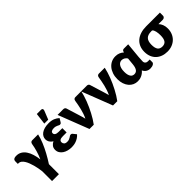

<svg xmlns="http://www.w3.org/2000/svg" viewBox="130 -1828 3059 3059"><g transform="rotate(-45 1659.5 -298.5)"><path d="M574.5 -518.5Q567.5 -485 555.2 -447.5Q543 -410 527 -370.5Q511 -331 491.5 -290.8Q472 -250.5 450.5 -211Q429 -171.5 406.2 -133.5Q383.5 -95.5 361 -61V164.5H206V-56Q202 -91 194.5 -131.2Q187 -171.5 176.2 -211.2Q165.5 -251 151.2 -287.8Q137 -324.5 119 -352.5Q101 -380.5 79.5 -397.2Q58 -414 33 -414H14V-469Q14 -480.5 17.2 -490.5Q20.5 -500.5 28.8 -508Q37 -515.5 51.2 -519.8Q65.5 -524 88 -524Q139.5 -524 178.8 -500.5Q218 -477 246.2 -435.2Q274.5 -393.5 292.2 -336.2Q310 -279 318.5 -211Q333.5 -243.5 346 -278Q358.5 -312.5 368.5 -346.8Q378.5 -381 385.8 -413.5Q393 -446 397.5 -474Q401.5 -499 414 -508.8Q426.5 -518.5 441.5 -518.5Z M1015 -81Q991 -53.5 963.8 -36.5Q936.5 -19.5 909.5 -10Q882.5 -0.5 857 3Q831.5 6.5 811 6.5Q768.5 6.5 729 -3.8Q689.5 -14 659 -34.2Q628.5 -54.5 610 -84.2Q591.5 -114 591.5 -153Q591.5 -194.5 613.5 -223Q635.5 -251.5 670.5 -268.5Q651.5 -278.5 638.2 -291.5Q625 -304.5 616.5 -319Q608 -333.5 604 -349.2Q600 -365 600 -380Q600 -410 614 -436.8Q628 -463.5 655.8 -483.5Q683.5 -503.5 724.8 -515Q766 -526.5 820 -526.5Q881.5 -526.5 925.5 -508Q969.5 -489.5 1000.5 -460L965.5 -402Q957 -389 949.5 -385Q942 -381 931.5 -381Q922 -381 912.8 -386Q903.5 -391 891.5 -396.8Q879.5 -402.5 863 -407.5Q846.5 -412.5 822.5 -412.5Q788 -412.5 769.5 -400.5Q751 -388.5 751 -366Q751 -342.5 772 -329Q793 -315.5 834.5 -315.5H918V-219H834.5Q787.5 -219 768.2 -205.2Q749 -191.5 749 -166Q749 -140.5 766.5 -123.2Q784 -106 820 -106Q846.5 -106 863.8 -112.8Q881 -119.5 893.8 -127.8Q906.5 -136 917.2 -143Q928 -150 942 -150Q960.5 -150 970 -136.5ZM766 -570 790 -762.5H885Q906 -762.5 913 -750.2Q920 -738 913 -717L854.5 -570Z M1546.5 -518.5Q1538 -478 1524.5 -433.5Q1511 -389 1493.5 -343Q1476 -297 1454.8 -250.8Q1433.5 -204.5 1410.2 -160.2Q1387 -116 1361.8 -75.2Q1336.5 -34.5 1310.5 0H1214.5L1013.5 -518.5H1142.5Q1159 -518.5 1170.2 -510.8Q1181.5 -503 1185.5 -491.5L1257.5 -259Q1266 -234 1272.2 -210.2Q1278.5 -186.5 1284 -162.5Q1302.5 -198 1316.2 -238.5Q1330 -279 1340 -320.5Q1350 -362 1357.5 -402.2Q1365 -442.5 1370.5 -477Q1374 -500 1386.2 -509.2Q1398.5 -518.5 1413.5 -518.5Z M2076.5 -518.5Q2068 -478 2054.5 -433.5Q2041 -389 2023.5 -343Q2006 -297 1984.8 -250.8Q1963.5 -204.5 1940.2 -160.2Q1917 -116 1891.8 -75.2Q1866.5 -34.5 1840.5 0H1744.5L1543.5 -518.5H1672.5Q1689 -518.5 1700.2 -510.8Q1711.5 -503 1715.5 -491.5L1787.5 -259Q1796 -234 1802.2 -210.2Q1808.5 -186.5 1814 -162.5Q1832.5 -198 1846.2 -238.5Q1860 -279 1870 -320.5Q1880 -362 1887.5 -402.2Q1895 -442.5 1900.5 -477Q1904 -500 1916.2 -509.2Q1928.5 -518.5 1943.5 -518.5Z M2443 -360.5Q2436.5 -371.5 2427 -381.2Q2417.5 -391 2405.8 -398.5Q2394 -406 2380.2 -410.2Q2366.5 -414.5 2352 -414.5Q2333 -414.5 2314.8 -406Q2296.5 -397.5 2282 -378.5Q2267.5 -359.5 2258.5 -328.2Q2249.5 -297 2249.5 -252Q2249.5 -211.5 2256.8 -184.5Q2264 -157.5 2276.2 -141Q2288.5 -124.5 2304.5 -117.8Q2320.5 -111 2338.5 -111Q2357 -111 2372.5 -117.8Q2388 -124.5 2400 -140Q2412 -155.5 2420 -180.8Q2428 -206 2431.5 -243ZM2675.5 -104.5V-45Q2675.5 -35.5 2669 -26.5Q2662.5 -17.5 2650.5 -10.2Q2638.5 -3 2621.2 1.2Q2604 5.5 2582.5 5.5Q2545 5.5 2513.8 -13Q2482.5 -31.5 2464 -70.5Q2446 -48.5 2425.2 -33.5Q2404.5 -18.5 2383 -9.2Q2361.5 0 2340 4Q2318.5 8 2299 8Q2254 8 2215.8 -9.8Q2177.5 -27.5 2149.5 -60.8Q2121.5 -94 2105.5 -141.2Q2089.5 -188.5 2089.5 -247.5Q2089.5 -309.5 2107.2 -361.2Q2125 -413 2156.2 -450.2Q2187.5 -487.5 2230.5 -508Q2273.5 -528.5 2324 -528.5Q2368 -528.5 2403.5 -513.8Q2439 -499 2465 -474L2470.5 -492.5Q2479.5 -518.5 2508.5 -518.5H2604.5L2579.5 -257.5Q2579.5 -233.5 2577 -210.2Q2574.5 -187 2574.5 -163.5Q2574.5 -148.5 2579.2 -137.5Q2584 -126.5 2592.2 -119Q2600.5 -111.5 2611 -108Q2621.5 -104.5 2633 -104.5Z M3008 -405Q2932 -405 2896.5 -367.5Q2861 -330 2861 -248.5Q2861 -177 2886.2 -142Q2911.5 -107 2966 -107Q3020.5 -107 3045.8 -143Q3071 -179 3071 -256Q3071 -277.5 3069 -300.5Q3067 -323.5 3062.2 -344Q3057.5 -364.5 3049.5 -380.5Q3041.5 -396.5 3030 -405ZM3319 -518.5V-446.5Q3319 -440 3315.8 -432.8Q3312.5 -425.5 3306.2 -419.2Q3300 -413 3291.2 -409Q3282.5 -405 3272 -405H3172.5Q3199 -378 3214.5 -339.5Q3230 -301 3230 -249.5Q3230 -194 3211 -146.8Q3192 -99.5 3157.2 -65Q3122.5 -30.5 3074 -11.2Q3025.5 8 2966.5 8Q2907.5 8 2858.5 -10Q2809.5 -28 2774.5 -61.5Q2739.5 -95 2720.2 -143Q2701 -191 2701 -251Q2701 -314.5 2723 -364.5Q2745 -414.5 2785.5 -448.5Q2826 -482.5 2882.8 -500.5Q2939.5 -518.5 3009 -518.5Z"/></g></svg>

Font: Lato ExtraBold
Style: Regular
Weight: 800
Designer: Lukasz Dziedzic with Adam Twardoch and Botio Nikoltchev
Foundry: tyPoland Lukasz Dziedzic
Version: Version 2.015; 2015-08-06; http://www.latofonts.com/